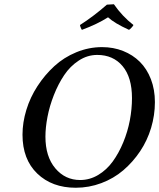

<svg xmlns="http://www.w3.org/2000/svg" viewBox="-20 -882 756 912"><path d="M195.8 -232.9Q195.8 -138.2 242.7 -82.5Q289.6 -26.9 360.8 -26.9Q406.2 -26.9 446.5 -51Q486.8 -75.2 515.6 -115Q544.4 -154.8 565.4 -205.6Q586.4 -256.3 596.7 -310.3Q606.9 -364.3 606.9 -416Q606.9 -514.6 562.3 -567.9Q517.6 -621.1 441.9 -621.1Q395 -621.1 354 -594.2Q313 -567.4 284.7 -524.9Q256.3 -482.4 235.8 -430.2Q215.3 -377.9 205.6 -327.1Q195.8 -276.4 195.8 -232.9ZM86.9 -242.2Q86.9 -300.3 105.2 -360.1Q123.5 -419.9 158 -472.9Q192.4 -525.9 237.8 -567.6Q283.2 -609.4 342.5 -633.8Q401.9 -658.2 464.8 -658.2Q518.6 -658.2 564.7 -639.9Q610.8 -621.6 644.3 -588.4Q677.7 -555.2 696.8 -505.9Q715.8 -456.5 715.8 -397Q715.8 -335 697.8 -274.7Q679.7 -214.4 645.5 -163.3Q611.3 -112.3 565.7 -73.2Q520 -34.2 461.4 -12.2Q402.8 9.8 339.8 9.8Q227.1 9.8 157 -57.6Q86.9 -125 86.9 -242.2ZM613.8 -763.2Q612.3 -758.8 604.7 -750.7Q597.2 -742.7 592.8 -740.2Q522.9 -772 493.2 -799.8Q441.9 -767.1 369.1 -740.2Q366.7 -742.7 363.3 -751.2Q359.9 -759.8 359.9 -763.2Q422.9 -803.2 487.8 -859.9L521 -861.8Q560.1 -805.2 613.8 -763.2Z"/></svg>

Font: Common Serif Medium
Style: Italic
Weight: 500
Italic angle: -12°
Designer: Philipp H. Poll, Khaled Hosny
Foundry: Stefan Peev, Context Ltd.
Version: Version 1.026